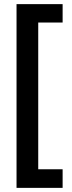

<svg xmlns="http://www.w3.org/2000/svg" viewBox="-20 -745 349 929"><path d="M283 164H60V-725H283V-636H165V74H283Z"/></svg>

Font: Noto Sans Lao ExtraCondensed SemiBold
Style: Regular
Weight: 600
Width: 2
Designer: Monotype Design Team
Foundry: Monotype Imaging Inc.
Version: Version 2.003; ttfautohint (v1.8.4.7-5d5b)